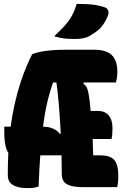

<svg xmlns="http://www.w3.org/2000/svg" viewBox="-20 -960 640 985"><path d="M178 -3Q168 0 159.5 2Q151 4 141 4.5Q131 5 118 5Q74 5 47 -10.5Q20 -26 20 -62Q20 -158 27.5 -243.5Q35 -329 51 -406Q67 -483 90.5 -552Q114 -621 145 -682Q165 -690 191 -695Q217 -700 250.5 -702.5Q284 -705 326 -705H461Q525 -705 553.5 -677.5Q582 -650 582 -592Q582 -577 580 -562Q578 -547 574 -537H221L262 -564Q243 -515 228.5 -459.5Q214 -404 204.5 -337.5Q195 -271 188.5 -189Q182 -107 178 -3ZM267 -558 426 -575 407 -531Q422 -522 428.5 -503Q435 -484 440 -442Q443 -412 446 -380Q449 -348 451.5 -313.5Q454 -279 455.5 -241.5Q457 -204 458 -163H495Q546 -163 566.5 -139Q587 -115 587 -58Q587 -41 585.5 -26Q584 -11 581 0H407Q369 0 344.5 -6.5Q320 -13 308.5 -27.5Q297 -42 297 -65Q297 -117 295.5 -175Q294 -233 290.5 -297Q287 -361 281.5 -426.5Q276 -492 267 -558ZM2 -310H201Q229 -310 251.5 -300.5Q274 -291 287 -273L326 -289V-163H48Q25 -163 13.5 -193.5Q2 -224 2 -285ZM384 -391H482Q518 -391 537.5 -368Q557 -345 557 -303Q557 -287 556 -272.5Q555 -258 552 -247H384ZM373 -940Q397 -940 422.5 -939Q448 -938 472 -934Q496 -930 516 -923Q531 -918 535 -906Q539 -894 534 -881Q526 -861 516.5 -845Q507 -829 495 -816.5Q483 -804 468.5 -794Q454 -784 437 -774Q424 -767 405.5 -763.5Q387 -760 361 -760Q346 -760 328 -761Q310 -762 292 -765.5Q274 -769 258 -774Q288 -802 310 -826Q332 -850 347.5 -877Q363 -904 373 -940Z"/></svg>

Font: Recursive Monospace Casual Black
Style: Regular
Weight: 900
Version: Version 1.047